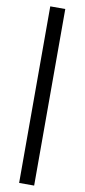

<svg xmlns="http://www.w3.org/2000/svg" viewBox="-119 -891 535 1215"><g transform="rotate(10 148.0 -283.5)"><path d="M99.8 283.6H196.3V-851H99.8Z"/></g></svg>

Font: Source Han Sans JP VF
Style: Regular
Weight: 250
Designer: Ryoko NISHIZUKA 西塚涼子 (kana, bopomofo & ideographs); Paul D. Hunt (Latin, Greek & Cyrillic); Sandoll Communications 산돌커뮤니
Foundry: Adobe
Version: Version 2.004;hotconv 1.0.118;makeotfexe 2.5.65603